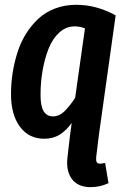

<svg xmlns="http://www.w3.org/2000/svg" viewBox="-20 -563 523 800"><path d="M397.9 119.1Q400.4 119.1 418 116.2L432.1 200.2Q396.5 216.8 357.9 216.8Q305.2 216.8 279.8 183.1Q254.4 149.4 261.2 91.8L272 -1L278.8 -50.8Q256.3 -19.5 229 -2.2Q201.7 15.1 164.1 15.1Q100.1 15.1 63 -35.2Q25.9 -85.4 25.9 -169.9Q25.9 -214.8 32.5 -258.1Q39.1 -301.3 52.5 -343.8Q65.9 -386.2 88.1 -421.9Q110.4 -457.5 139.6 -484.9Q168.9 -512.2 209.5 -527.6Q250 -543 297.9 -543Q381.8 -543 461.9 -499L392.1 -1L380.9 90.8Q379.4 105.5 382.8 112.3Q386.2 119.1 397.9 119.1ZM201.2 -78.1Q226.1 -78.1 247.1 -97.9Q268.1 -117.7 293 -154.8L334 -444.8Q313 -453.1 291 -453.1Q255.4 -453.1 227.3 -427.7Q199.2 -402.3 182.6 -360.6Q166 -318.8 157.5 -269.5Q148.9 -220.2 148.9 -168Q148.9 -121.1 161.9 -99.6Q174.8 -78.1 201.2 -78.1Z"/></svg>

Font: Fira Sans Compressed Medium
Style: Italic
Weight: 500
Width: 3
Italic angle: -8°
Designer: Carrois Corporate & Edenspiekermann AG
Foundry: Carrois Corporate GbR & Edenspiekermann AG
Version: Version 4.203;PS 004.203;hotconv 1.0.88;makeotf.lib2.5.64775